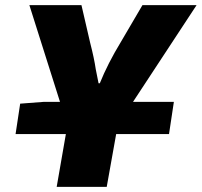

<svg xmlns="http://www.w3.org/2000/svg" viewBox="-20 -732 790 752"><path d="M59 -326 151 -333H215L95 -712H299L333 -565Q349 -503 355 -461L366 -406H371Q402 -483 453 -567L538 -712H750L501 -333H661L642 -207H435L398 0H202L238 -207H41Z"/></svg>

Font: Nebula Sans Black
Style: Regular
Weight: 900
Italic angle: -9°
Designer: Paul D. Hunt for Adobe (as Source Sans)
Foundry: Nebula Entertainment & Broadcasting LLC
Version: Version 1.010